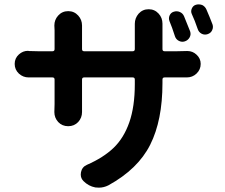

<svg xmlns="http://www.w3.org/2000/svg" viewBox="-20 -821 1040 888"><path d="M962.9 -708Q964.8 -702.1 964.8 -696.3Q964.8 -688.5 960.9 -680.7Q955.1 -668 940.4 -663.1Q925.8 -658.2 912.6 -665Q899.4 -671.9 894.5 -686.5Q880.9 -726.6 867.2 -755.9Q861.3 -768.6 867.2 -781.7Q873 -794.9 885.7 -798.8Q892.6 -800.8 898.4 -800.8Q906.2 -800.8 915 -797.9Q928.7 -791 934.6 -777.3Q949.2 -744.1 962.9 -708ZM859.4 -675.8Q864.3 -661.1 856.9 -647.9Q849.6 -634.8 835.4 -629.9Q821.3 -625 807.6 -631.8Q793.9 -638.7 789.1 -653.3Q775.4 -696.3 763.7 -723.6Q758.8 -737.3 764.6 -750Q770.5 -762.7 783.2 -766.6Q797.9 -771.5 811.5 -765.6Q825.2 -759.8 831.1 -746.1Q846.7 -709 859.4 -675.8ZM731.4 -593.8Q731.4 -584 741.2 -584H798.8Q822.3 -584 843.8 -585Q844.7 -585 846.7 -585Q871.1 -585 888.7 -568.4Q908.2 -550.8 908.2 -525.4Q908.2 -499 888.7 -480.5Q870.1 -462.9 843.8 -462.9Q843.8 -462.9 842.8 -462.9Q823.2 -462.9 799.8 -462.9H741.2Q731.4 -462.9 731.4 -453.1V-436.5Q731.4 -264.6 674.8 -151.9Q618.2 -39.1 481.4 36.1Q460 46.9 437.5 46.9Q429.7 46.9 420.9 45.9Q389.6 40 366.2 16.6Q353.5 3.9 353.5 -13.7Q353.5 -18.6 354.5 -24.4Q359.4 -48.8 381.8 -58.6Q458 -91.8 505.4 -137.2Q552.7 -182.6 578.1 -255.4Q603.5 -328.1 603.5 -431.6V-453.1Q603.5 -462.9 593.8 -462.9H369.1Q359.4 -462.9 359.4 -453.1V-339.8V-302.7Q359.4 -276.4 341.8 -256.8Q323.2 -237.3 295.4 -237.3Q267.6 -237.3 249 -256.8Q231.4 -276.4 231.4 -302.7L232.4 -339.8V-453.1Q232.4 -462.9 222.7 -462.9H155.3Q133.8 -462.9 114.3 -462.9Q113.3 -462.9 112.3 -462.9Q86.9 -462.9 67.4 -480.5Q47.9 -499 47.9 -525.4Q47.9 -551.8 67.4 -569.3Q85.9 -585.9 109.4 -585.9Q111.3 -585.9 114.3 -585Q134.8 -584 155.3 -584H222.7Q232.4 -584 232.4 -593.8V-680.7L231.4 -703.1Q231.4 -729.5 249 -749Q267.6 -769.5 295.4 -769.5Q323.2 -769.5 341.8 -749Q359.4 -729.5 359.4 -703.1V-679.7V-593.8Q359.4 -584 369.1 -584H593.8Q603.5 -584 603.5 -593.8V-686.5V-710.9Q603.5 -737.3 621.1 -757.8Q639.6 -778.3 667.5 -778.3Q695.3 -778.3 713.9 -757.8Q731.4 -738.3 731.4 -711.9V-686.5Z"/></svg>

Font: Gen Jyuu GothicX Bold
Style: Bold
Weight: 700
Designer: Ryoko NISHIZUKA (kana &amp; ideographs); Paul D. Hunt (Latin, Greek &amp; Cyrillic); Wenlong ZHANG (bopomofo); Sandoll C
Version: Version 1.058.20140828